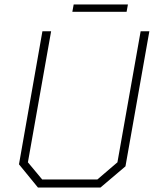

<svg xmlns="http://www.w3.org/2000/svg" viewBox="-20 -840 699 860"><path d="M65 -104 170 -700H209L105 -113L169 -36H416L506 -113L610 -700H649L542 -95L430 0H150ZM310 -820H553L547 -787H304Z"/></svg>

Font: Chakra Petch ExtraLight
Style: Italic
Weight: 275
Italic angle: -10°
Designer: Katatrad Aksorn Co.,Ltd.
Foundry: Cadson Demak Co.,Ltd.
Version: Version 1.000; ttfautohint (v1.6)